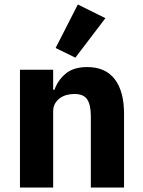

<svg xmlns="http://www.w3.org/2000/svg" viewBox="-20 -836 636 856"><path d="M69 0ZM69 0V-525H217V-436H223Q237 -477 272 -507Q307 -537 369 -537Q450 -537 491.5 -483Q533 -429 533 -329V0H385V-317Q385 -368 369 -392.5Q353 -417 312 -417Q294 -417 277 -412.5Q260 -408 246.5 -398Q233 -388 225 -373.5Q217 -359 217 -340V0ZM316 -579 228 -622 327 -816 450 -755Z"/></svg>

Font: Aneliza ExtraBold
Style: Regular
Weight: 800
Designer: Mike Abbink, Paul van der Laan, Pieter van Rosmalen
Foundry: Bold Monday
Version: Version 3.001;September 8, 2019;FontCreator 11.5.0.2425 64-b